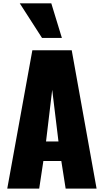

<svg xmlns="http://www.w3.org/2000/svg" viewBox="-20 -1104 608 1124"><path d="M226.1 -881.8 95.7 -1084.5H280.3L342.3 -881.8ZM249.5 -275.9H322.3L285.6 -578.1ZM22.5 0 169.4 -809.6H399.9L545.4 0H364.3L338.9 -161.6H233.9L209.5 0Z"/></svg>

Font: Oswald
Style: Heavy
Weight: 800
Designer: Vernon Adams
Foundry: Vernon Adams
Version: 3.0; ttfautohint (v0.95) -l 8 -r 50 -G 200 -x 0 -w "G" -W -c